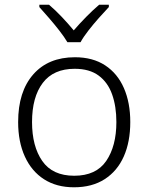

<svg xmlns="http://www.w3.org/2000/svg" viewBox="-20 -785 630 815"><path d="M533 -267Q533 -183 505.5 -121Q478 -59 424.5 -24.5Q371 10 294 10Q220 10 167 -24Q114 -58 85.5 -120.5Q57 -183 57 -267Q57 -396 121 -469Q185 -542 298 -542Q374 -542 426.5 -507.5Q479 -473 506 -411Q533 -349 533 -267ZM116 -267Q116 -164 159.5 -101.5Q203 -39 295 -39Q388 -39 431 -102Q474 -165 474 -267Q474 -333 456 -384Q438 -435 399 -464Q360 -493 297 -493Q207 -493 161.5 -433Q116 -373 116 -267ZM266 -606Q253 -628 232 -655Q211 -682 188 -708.5Q165 -735 147 -755V-765H188Q215 -742 242.5 -713Q270 -684 293 -656Q317 -684 345.5 -713Q374 -742 401 -765H442V-755Q423 -735 399.5 -708.5Q376 -682 355 -655Q334 -628 322 -606Z"/></svg>

Font: Noto Sans Light
Style: Regular
Weight: 300
Designer: Monotype Design Team
Foundry: Monotype Imaging Inc.
Version: Version 2.007